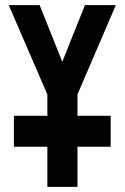

<svg xmlns="http://www.w3.org/2000/svg" viewBox="-20 -726 484 746"><path d="M164 -276V-359L14 -706H134L222 -486L310 -706H430L281 -359V-276H410V-156H281V0H164V-156H34V-276Z"/></svg>

Font: Lineal Medium
Style: Regular
Weight: 600
Designer: Created by Frank Adebiaye with contributions from Anton Moglia & Ariel Martín Pérez
Created by Frank ADEBIAYE with FontF
Foundry: Velvetyne Type Foundry
Version: Version 2.000